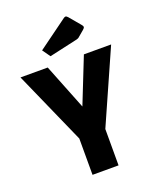

<svg xmlns="http://www.w3.org/2000/svg" viewBox="-155 -941 844 1033"><g transform="rotate(-20 267.0 -425.0)"><path d="M240 -295 371 -625H527L342 -208V0H193V-208L8 -625H164L295 -295ZM199 -677 167 -722 337 -846Q343 -850 347 -850Q353 -850 360 -842L413 -779Q421 -770 421 -765Q421 -758 411 -750L379 -723Q374 -718 369 -716Q364 -714 355 -712Z"/></g></svg>

Font: Changa ExtraLight SemiBold
Style: Regular
Weight: 600
Version: Version 3.002; ttfautohint (v1.8.2)